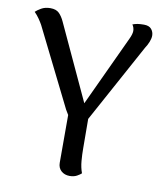

<svg xmlns="http://www.w3.org/2000/svg" viewBox="-81 -770 723 849"><g transform="rotate(10 280.5 -346.0)"><path d="M276 -229Q261 -229 251.5 -236Q242 -243 235 -254Q228 -265 223 -274L49 -624Q43 -635 33 -649.5Q23 -664 11 -676Q19 -684 36 -694Q53 -704 77 -704Q103 -704 116.5 -690.5Q130 -677 140 -655L312 -284L274 -266L444 -631Q455 -654 455 -668Q455 -676 452.5 -683.5Q450 -691 446 -696Q456 -700 467.5 -702Q479 -704 497 -704Q520 -704 530.5 -691.5Q541 -679 541 -662Q541 -650 535 -634.5Q529 -619 519 -604L322 -243ZM326 -283 327 -120Q327 -91 329.5 -62Q332 -33 341 -9Q335 -3 321.5 4.5Q308 12 289 12Q266 12 251 -1.5Q236 -15 236 -38V-269Z"/></g></svg>

Font: Arima Thin Medium
Style: Regular
Weight: 500
Version: Version 1.100